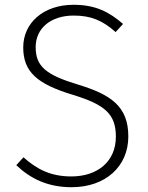

<svg xmlns="http://www.w3.org/2000/svg" viewBox="-20 -770 620 802"><path d="M287 -750C161 -750 77 -674 77 -572C77 -470 135 -419 284 -374C418 -333 464 -294 464 -199C464 -95 387 -33 278 -33C189 -33 132 -65 78 -113L48 -80C107 -24 179 12 279 12C421 12 516 -75 516 -200C516 -326 443 -375 305 -417C173 -457 129 -492 129 -573C129 -652 192 -705 288 -705C359 -705 408 -685 463 -636L494 -670C437 -719 381 -750 287 -750Z"/></svg>

Font: Glow Sans SC Normal Light
Style: Regular
Weight: 300
Designer: Ryoko NISHIZUKA (kana, bopomofo & ideographs); Paul D. Hunt (Latin, Greek & Cyrillic); Sandoll Communications, Soo-young
Version: Version 0.93